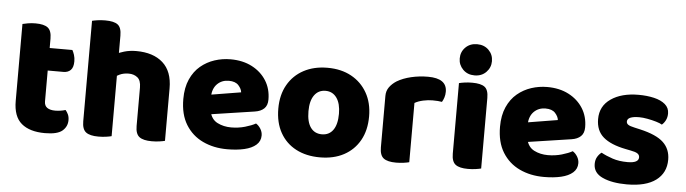

<svg xmlns="http://www.w3.org/2000/svg" viewBox="-46 -899 3943 1104"><g transform="rotate(5 1925.5 -347.0)"><path d="M54 -264H222V-167Q222 -142 238.5 -130.5Q255 -119 285 -119Q300 -119 316 -121.5Q332 -124 344 -128Q353 -118 359.5 -104Q366 -90 366 -71Q366 -34 337.5 -9.5Q309 15 237 15Q149 15 101.5 -25Q54 -65 54 -155ZM164 -345V-475H353Q359 -465 364.5 -448Q370 -431 370 -411Q370 -376 354.5 -360.5Q339 -345 313 -345ZM222 -240H54V-599Q65 -602 85.5 -605.5Q106 -609 129 -609Q178 -609 200 -592Q222 -575 222 -529Z M929 -205H759V-294Q759 -335 738.5 -351.5Q718 -368 688 -368Q658 -368 635 -357Q612 -346 595 -333V-470Q618 -482 650 -491.5Q682 -501 720 -501Q818 -501 873.5 -451.5Q929 -402 929 -304ZM451 -264H621V-1Q610 2 589.5 5Q569 8 545 8Q496 8 473.5 -9Q451 -26 451 -72ZM759 -264H929V-1Q918 2 897.5 5Q877 8 853 8Q804 8 781.5 -9Q759 -26 759 -72ZM621 -175H451V-652Q462 -655 482.5 -658Q503 -661 527 -661Q577 -661 599 -644.5Q621 -628 621 -581Z M1116 -167 1110 -279 1341 -317Q1339 -337 1321 -357Q1303 -377 1265 -377Q1225 -377 1198.5 -351Q1172 -325 1170 -277L1176 -193Q1186 -147 1221.5 -129Q1257 -111 1301 -111Q1343 -111 1381 -122Q1419 -133 1442 -146Q1458 -136 1469 -118Q1480 -100 1480 -80Q1480 -47 1455.5 -25.5Q1431 -4 1388 6Q1345 16 1289 16Q1211 16 1148.5 -13.5Q1086 -43 1049.5 -102Q1013 -161 1013 -250Q1013 -316 1034.5 -364Q1056 -412 1092 -442Q1128 -472 1172.5 -486.5Q1217 -501 1264 -501Q1335 -501 1388 -473.5Q1441 -446 1471 -398.5Q1501 -351 1501 -289Q1501 -255 1482 -237Q1463 -219 1429 -214Z M2086 -243Q2086 -163 2053.5 -105Q2021 -47 1962.5 -15.5Q1904 16 1824 16Q1745 16 1686 -15Q1627 -46 1594.5 -104Q1562 -162 1562 -243Q1562 -322 1595 -380Q1628 -438 1687 -469.5Q1746 -501 1824 -501Q1903 -501 1961.5 -469Q2020 -437 2053 -379Q2086 -321 2086 -243ZM1824 -368Q1783 -368 1759.5 -335.5Q1736 -303 1736 -243Q1736 -181 1759 -149Q1782 -117 1824 -117Q1866 -117 1889 -149.5Q1912 -182 1912 -243Q1912 -302 1888.5 -335Q1865 -368 1824 -368Z M2339 -343V-229H2169V-369Q2169 -398 2184.5 -419.5Q2200 -441 2225 -457Q2260 -478 2307 -489Q2354 -500 2404 -500Q2513 -500 2513 -423Q2513 -405 2508 -389.5Q2503 -374 2496 -363Q2486 -365 2472 -366Q2458 -367 2441 -367Q2416 -367 2388 -361Q2360 -355 2339 -343ZM2169 -264H2339V-1Q2328 2 2307.5 5Q2287 8 2263 8Q2214 8 2191.5 -9Q2169 -26 2169 -72Z M2576 -621Q2576 -659 2602 -685Q2628 -711 2669 -711Q2710 -711 2736 -685Q2762 -659 2762 -621Q2762 -584 2736 -557.5Q2710 -531 2669 -531Q2628 -531 2602 -557.5Q2576 -584 2576 -621ZM2584 -264H2754V-1Q2743 2 2722.5 5Q2702 8 2678 8Q2629 8 2606.5 -9Q2584 -26 2584 -72ZM2754 -175H2584V-479Q2595 -482 2615.5 -485Q2636 -488 2660 -488Q2710 -488 2732 -471.5Q2754 -455 2754 -408Z M2944 -167 2938 -279 3169 -317Q3167 -337 3149 -357Q3131 -377 3093 -377Q3053 -377 3026.5 -351Q3000 -325 2998 -277L3004 -193Q3014 -147 3049.5 -129Q3085 -111 3129 -111Q3171 -111 3209 -122Q3247 -133 3270 -146Q3286 -136 3297 -118Q3308 -100 3308 -80Q3308 -47 3283.5 -25.5Q3259 -4 3216 6Q3173 16 3117 16Q3039 16 2976.5 -13.5Q2914 -43 2877.5 -102Q2841 -161 2841 -250Q2841 -316 2862.5 -364Q2884 -412 2920 -442Q2956 -472 3000.5 -486.5Q3045 -501 3092 -501Q3163 -501 3216 -473.5Q3269 -446 3299 -398.5Q3329 -351 3329 -289Q3329 -255 3310 -237Q3291 -219 3257 -214Z M3821 -145Q3821 -69 3763.5 -26Q3706 17 3596 17Q3511 17 3456.5 -7.5Q3402 -32 3402 -84Q3402 -108 3412 -125Q3422 -142 3436 -152Q3465 -136 3502.5 -123.5Q3540 -111 3589 -111Q3653 -111 3653 -144Q3653 -158 3641 -166Q3629 -174 3601 -179L3571 -185Q3485 -202 3442 -239Q3399 -276 3399 -343Q3399 -418 3460 -460Q3521 -502 3619 -502Q3668 -502 3708.5 -492.5Q3749 -483 3773 -462.5Q3797 -442 3797 -410Q3797 -388 3788.5 -371Q3780 -354 3767 -343Q3756 -350 3732.5 -357Q3709 -364 3682 -369Q3655 -374 3634 -374Q3601 -374 3583 -366.5Q3565 -359 3565 -343Q3565 -332 3575 -325Q3585 -318 3613 -312L3644 -305Q3740 -283 3780.5 -244.5Q3821 -206 3821 -145Z"/></g></svg>

Font: Baloo Bhaijaan 2 ExtraBold
Style: Regular
Weight: 800
Designer: Sanskriti Dholi, Noopur Datye and Ek Type
Foundry: Ek Type
Version: Version 1.701